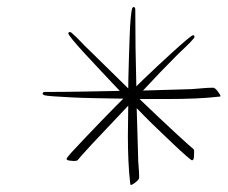

<svg xmlns="http://www.w3.org/2000/svg" viewBox="-20 -748 646 545"><path d="M375 -244Q375 -239 366 -231.5Q357 -224 352 -223L350 -224Q346 -257 344.5 -292Q343 -327 343 -362Q343 -384 343.5 -405.5Q344 -427 344 -448Q319 -421 293.5 -394.5Q268 -368 242 -340L212 -307Q209 -304 206 -300Q203 -296 200 -293Q199 -292 195.5 -291.5Q192 -291 190 -291Q188 -291 178.5 -292Q169 -293 169 -297Q169 -300 184 -316.5Q199 -333 221.5 -356.5Q244 -380 267 -404Q290 -428 308 -446Q326 -464 330 -468Q321 -468 297.5 -468.5Q274 -469 244 -469.5Q214 -470 184.5 -471.5Q155 -473 133 -474.5Q111 -476 105 -478Q101 -480 101 -482Q101 -487 108 -487Q161 -487 214 -488Q267 -489 320 -490Q316 -494 300 -511Q284 -528 263 -550.5Q242 -573 221.5 -595Q201 -617 187.5 -633.5Q174 -650 174 -653Q174 -657 178 -657Q181 -657 183 -655Q197 -643 209 -630Q221 -617 234 -605L344 -497Q344 -506 344.5 -530Q345 -554 346 -584Q347 -614 348 -644Q349 -674 351 -696Q353 -718 355 -724Q357 -728 359 -728Q364 -728 364 -721Q364 -613 367 -503Q371 -507 387.5 -523Q404 -539 426.5 -560Q449 -581 471 -601Q493 -621 509 -634.5Q525 -648 528 -648Q532 -648 532 -644Q532 -641 530 -639Q520 -627 507.5 -615.5Q495 -604 484 -593Q459 -568 434.5 -542.5Q410 -517 386 -491Q421 -492 455.5 -493Q490 -494 524 -495Q539 -496 554.5 -497.5Q570 -499 585 -499Q590 -499 597.5 -489.5Q605 -480 606 -475L605 -474Q571 -470 534.5 -468.5Q498 -467 461 -467H376Q428 -417 482 -367Q499 -351 515 -337Q518 -334 522 -331Q526 -328 529 -325Q531 -323 531 -320Q531 -317 531 -315Q531 -313 530.5 -303Q530 -293 525 -293Q523 -293 507.5 -306.5Q492 -320 470 -341Q448 -362 426 -383Q404 -404 388 -420.5Q372 -437 368 -441Q369 -407 370 -373Q371 -339 372 -305Q372 -290 373.5 -274.5Q375 -259 375 -244Z"/></svg>

Font: Beau Rivage
Style: Regular
Weight: 400
Designer: Robert E. Leuschke
Foundry: Robert E. Leuschke
Version: Version 1.010; ttfautohint (v1.8.3)